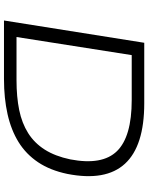

<svg xmlns="http://www.w3.org/2000/svg" viewBox="90 -835 745 965"><g transform="rotate(90 462.5 -352.5)"><path d="M83 0 195 -705H499Q714 -705 803 -608Q892 -511 854 -318Q836 -232 795.5 -171.5Q755 -111 694.5 -73.5Q634 -36 554 -18Q474 0 377 0ZM166 -63H383Q467 -63 533 -76.5Q599 -90 649 -121.5Q699 -153 732 -205Q765 -257 781 -333Q812 -494 739.5 -568Q667 -642 483 -642H257Z"/></g></svg>

Font: Nunito Sans 10pt Expanded Light
Style: Italic
Weight: 300
Width: 7
Italic angle: -9°
Designer: Vernon Adams
Foundry: Vernon Adams
Version: Version 3.101;gftools[0.9.27]